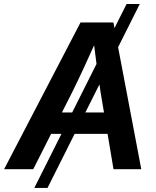

<svg xmlns="http://www.w3.org/2000/svg" viewBox="-53 -839 773 952"><path d="M640.1 -819.3 182.6 92.8H117.2L574.7 -819.3ZM-32.7 0 346.2 -727.5H509.3L647.5 0H509.8L445.8 -381.3Q436.5 -440.9 427 -510.5Q417.5 -580.1 406.2 -673.3H440.4Q398.9 -581.1 366.7 -511.2Q334.5 -441.4 304.7 -381.3L111.8 0ZM148.9 -175.3 166.5 -281.2H541.5L523.9 -175.3Z"/></svg>

Font: Inter 28pt SemiBold
Style: Italic
Weight: 600
Italic angle: -9.3988°
Designer: Rasmus Andersson
Foundry: rsms
Version: Version 4.001;git-66647c0bb